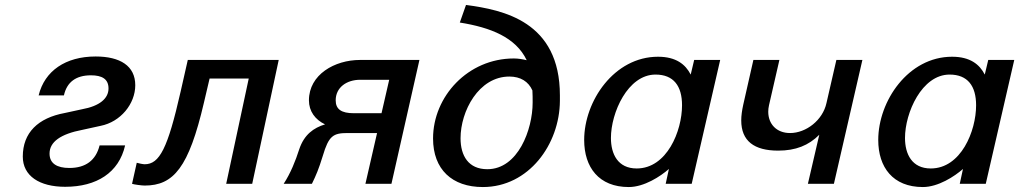

<svg xmlns="http://www.w3.org/2000/svg" viewBox="-20 -742 4114 775"><path d="M72 -110C72 -32 139 12 243 12C370 12 460 -45 485 -155H382C367 -95 326 -64 260 -64C210 -64 180 -82 180 -122C180 -169 224 -201 313 -218L386 -234C467 -250 526 -323 526 -398C526 -476 465 -514 366 -514C245 -514 160 -456 136 -357H238C250 -411 287 -438 347 -438C392 -438 418 -423 418 -385C418 -345 383 -314 311 -301L242 -286C133 -266 72 -206 72 -110Z M532 -85 513 0C522 3 553 7 564 7C681 7 742 -66 803 -327L826 -425H984L893 0H998L1105 -500H738L709 -372C657 -143 624 -79 564 -79C557 -79 538 -83 532 -85Z M1125 0H1239C1256 -35 1266 -58 1283 -113C1307 -194 1325 -205 1383 -205H1502L1455 0H1560L1673 -500H1433C1331 -500 1227 -441 1227 -337C1227 -293 1252 -259 1292 -240C1246 -226 1208 -199 1188 -140C1173 -93 1153 -43 1125 0ZM1520 -285H1408C1358 -285 1335 -301 1335 -337C1335 -389 1379 -420 1434 -420H1551Z M1836 -651C1961 -631 2062 -591 2106 -499C2089 -503 2072 -506 2054 -506C1869 -506 1728 -353 1728 -183C1728 -58 1805 13 1929 13C2114 13 2239 -159 2240 -335V-357C2240 -656 2011 -702 1861 -722ZM1839 -184C1839 -293 1912 -433 2036 -433C2081 -433 2113 -413 2129 -377C2130 -368 2130 -338 2130 -328C2130 -219 2071 -59 1947 -59C1871 -59 1839 -113 1839 -184Z M2338 -177C2338 -67 2397 13 2518 13C2580 13 2646 -30 2680 -60L2667 0H2772L2887 -500H2782L2768 -441C2747 -482 2709 -513 2636 -513C2459 -513 2338 -334 2338 -177ZM2446 -185C2446 -287 2514 -441 2626 -441C2699 -441 2733 -395 2733 -317C2733 -213 2672 -62 2550 -62C2474 -62 2446 -120 2446 -185Z M2980 -319C2975 -296 2972 -275 2972 -256C2972 -173 3024 -134 3121 -134C3192 -134 3244 -155 3287 -198L3241 0H3346L3461 -500H3356L3316 -326C3301 -257 3234 -205 3169 -205C3114 -205 3081 -242 3081 -291C3081 -299 3082 -308 3084 -317L3126 -500H3021Z M3525 -177C3525 -67 3584 13 3705 13C3767 13 3833 -30 3867 -60L3854 0H3959L4074 -500H3969L3955 -441C3934 -482 3896 -513 3823 -513C3646 -513 3525 -334 3525 -177ZM3633 -185C3633 -287 3701 -441 3813 -441C3886 -441 3920 -395 3920 -317C3920 -213 3859 -62 3737 -62C3661 -62 3633 -120 3633 -185Z"/></svg>

Font: Perun Medium Italic
Style: Regular
Weight: 500
Italic angle: -12°
Foundry: Copyright (c) Stefan Peev, Context Ltd, 2016
Version: Version 1.026